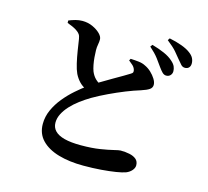

<svg xmlns="http://www.w3.org/2000/svg" viewBox="-119 -950 1239 1143"><g transform="rotate(15 500.0 -378.5)"><path d="M778.7 -630.2Q764.9 -650.7 744.8 -677.2Q724.8 -703.6 690.1 -734.1L700 -747.3Q742.1 -735.4 776.3 -720.4Q810.5 -705.5 833 -684.4Q849.4 -669.8 855.2 -655.6Q861 -641.5 861 -627.5Q861 -612.1 850.8 -601.5Q840.5 -590.9 824.2 -591.6Q811.8 -592.4 801.5 -602.5Q791.3 -612.7 778.7 -630.2ZM871.5 -706Q857.6 -723.8 838.9 -745.5Q820.1 -767.3 780.8 -798L789.4 -811.2Q832.2 -802.5 865.8 -790.1Q899.4 -777.8 920 -762.3Q939.3 -748.3 947.1 -732.9Q954.8 -717.5 954.8 -700.6Q954.8 -684.2 945.9 -674.7Q937 -665.2 921.4 -665.2Q907.1 -665.2 896.8 -676.4Q886.6 -687.5 871.5 -706ZM589.8 -622 596.2 -633.4Q622.9 -632.3 646.5 -629.6Q670.1 -627 688.4 -617.3Q709 -608 727.2 -591Q745.4 -573.9 757.2 -554.7Q769.1 -535.5 769.1 -518.8Q769.1 -501.4 754 -490.6Q738.9 -479.8 702.9 -468.1Q664.7 -456.6 616.3 -437.3Q568 -417.9 519.2 -394.8Q470.3 -371.7 428.8 -347.6Q395.7 -327.9 365.6 -305.3Q335.5 -282.6 312.1 -257.2Q288.8 -231.8 275.4 -205.2Q261.9 -178.6 261.9 -150.8Q261.9 -121.1 281.5 -100.7Q301 -80.3 340.9 -69.9Q380.8 -59.5 441.7 -59.5Q510.8 -59.5 560.1 -67.5Q609.5 -75.4 639.8 -83Q670 -90.6 680.2 -90.6Q710 -90.6 735.6 -85.2Q761.2 -79.8 776.8 -66.4Q792.4 -52.9 792.4 -28.8Q792.4 -12.8 779.1 2.6Q765.7 17.9 745.1 26.1Q724.5 33.7 686.3 39.8Q648.1 45.9 597.6 49.9Q547.1 53.9 487.7 53.9Q401.2 53.9 334.4 34.4Q267.5 15 229.3 -24.6Q191.1 -64.2 191.1 -124.2Q191.1 -169.3 210 -211Q228.9 -252.8 259.1 -289.6Q289.4 -326.5 323.6 -356.4Q357.9 -386.4 387.5 -407.9Q415.3 -427.1 450.6 -448.6Q486 -470.2 520.6 -490Q555.3 -509.8 582.2 -525.6Q609.2 -541.3 620.6 -548.8Q630.2 -554.1 632.1 -560.8Q634 -567.6 630.5 -577.6Q625.7 -591.6 613.4 -602.2Q601.2 -612.8 589.8 -622ZM178.2 -757.8Q198.2 -765.7 218.9 -771.5Q239.7 -777.2 261.2 -777.2Q295.5 -777.2 324.6 -763.9Q353.7 -750.5 371.8 -732.4Q389.8 -714.2 389.8 -697.6Q390 -682.7 386.6 -665.6Q383.2 -648.5 383.5 -629.3Q383.8 -609.6 385.7 -586.6Q387.6 -563.7 391.8 -541.5Q396.1 -519.2 402.1 -503.1Q412.6 -477.9 429.5 -461.4Q446.5 -444.9 470.4 -434.4L394.5 -385.9Q364.9 -397.8 345.1 -418.1Q325.3 -438.5 312.6 -464.3Q301.7 -487.6 293.4 -523.8Q285 -560 278.9 -598.9Q272.7 -637.7 268.2 -668.4Q265.7 -686 258.5 -696.1Q251.3 -706.3 236.3 -716.1Q224.8 -723.5 209.2 -730.5Q193.5 -737.5 178.4 -742.8Z"/></g></svg>

Font: Noto Serif KR
Style: Regular
Weight: 200
Designer: Ryoko NISHIZUKA 西塚涼子 (kana & ideographs); Frank Grießhammer (Latin, Greek & Cyrillic); Wenlong ZHANG 张文龙 (bopomofo); San
Foundry: Adobe
Version: Version 2.001;hotconv 1.1.0;makeotfexe 2.6.0